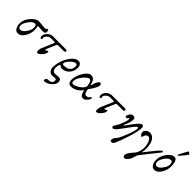

<svg xmlns="http://www.w3.org/2000/svg" viewBox="205 -1927 3480 3480"><g transform="rotate(45 1945.0 -187.5)"><path d="M304 -325Q314 -288 314 -245Q314 -152 261.5 -69Q209 14 138 14Q91 14 63 -31Q35 -76 35 -140Q35 -238 112.5 -326Q190 -414 259 -414Q279 -414 337 -407Q395 -400 422 -400Q435 -400 452 -413.5Q469 -427 477 -427Q496 -427 496 -373Q496 -352 476.5 -342.5Q457 -333 436 -333Q414 -333 374 -336.5Q334 -340 322 -340Q303 -340 301.5 -338Q300 -336 304 -325ZM275 -256Q275 -335 242 -335Q183 -335 128 -257Q73 -179 73 -129Q73 -97 88 -80.5Q103 -64 128 -64Q174 -64 224.5 -134.5Q275 -205 275 -256Z M703 -136Q703 -130 708 -127Q713 -124 724 -130Q730 -134 737.5 -139.5Q745 -145 750 -148.5Q755 -152 756 -152Q768 -152 768 -124Q768 -92 724 -39Q680 14 642 14Q620 14 620 -28Q620 -71 633 -100L732 -332Q736 -341 729 -345.5Q722 -350 708 -350H629Q591 -350 556.5 -319.5Q522 -289 522 -259Q522 -247 524 -239Q526 -231 526 -229Q526 -224 521 -219Q516 -214 510 -214Q497 -214 488 -225.5Q479 -237 479 -258Q479 -309 523.5 -354.5Q568 -400 630 -400H948Q991 -400 991 -380Q991 -350 955 -350H822Q789 -350 781 -328Q775 -313 754.5 -266.5Q734 -220 718.5 -182.5Q703 -145 703 -136Z M1305 -306Q1305 -326 1295.5 -338Q1286 -350 1273 -350Q1227 -350 1167.5 -289.5Q1108 -229 1108 -187Q1108 -164 1141 -164Q1305 -164 1305 -306ZM1353 -314Q1353 -224 1295.5 -162Q1238 -100 1155 -100Q1129 -100 1095 -127Q1086 -135 1076 -108Q1065 -78 1065 -26Q1065 7 1083 30.5Q1101 54 1131 54Q1148 54 1181 50.5Q1214 47 1233 47Q1260 47 1274 65.5Q1288 84 1288 117Q1288 176 1222.5 232Q1157 288 1091 288Q1073 288 1073 269Q1073 258 1083.5 239.5Q1094 221 1104 221Q1224 221 1224 146Q1224 107 1196 107Q1185 107 1157.5 110.5Q1130 114 1114 114Q1077 114 1049 79Q1021 44 1021 0Q1021 -101 1061.5 -199.5Q1102 -298 1159 -356Q1216 -414 1266 -414Q1311 -414 1332 -386Q1353 -358 1353 -314Z M1708 -193Q1696 -325 1642 -325Q1616 -325 1573.5 -287.5Q1531 -250 1497 -192Q1463 -134 1463 -86Q1463 -42 1505 -42Q1527 -42 1569 -62Q1611 -82 1642 -107Q1689 -145 1708 -193ZM1501 14Q1422 14 1422 -89Q1422 -144 1451 -216Q1480 -288 1526.5 -341Q1573 -394 1616 -394Q1641 -394 1660.5 -384.5Q1680 -375 1690.5 -364.5Q1701 -354 1711 -331.5Q1721 -309 1724.5 -298Q1728 -287 1734 -263Q1739 -248 1744 -260Q1751 -274 1756 -296Q1761 -318 1765 -330Q1776 -362 1795 -388Q1814 -414 1831 -414Q1861 -414 1861 -364Q1861 -328 1785 -212Q1782 -207 1773.5 -197.5Q1765 -188 1760 -180.5Q1755 -173 1755 -166Q1755 -129 1772.5 -95.5Q1790 -62 1820 -62Q1864 -62 1894 -106Q1900 -115 1913 -115Q1918 -115 1918.5 -98Q1919 -81 1915 -74Q1868 12 1805 12Q1744 12 1725 -90Q1721 -109 1714 -108Q1713 -107 1712 -106Q1683 -58 1625 -22Q1567 14 1501 14Z M2216 -136Q2216 -130 2221 -127Q2226 -124 2237 -130Q2243 -134 2250.5 -139.5Q2258 -145 2263 -148.5Q2268 -152 2269 -152Q2281 -152 2281 -124Q2281 -92 2237 -39Q2193 14 2155 14Q2133 14 2133 -28Q2133 -71 2146 -100L2245 -332Q2249 -341 2242 -345.5Q2235 -350 2221 -350H2142Q2104 -350 2069.5 -319.5Q2035 -289 2035 -259Q2035 -247 2037 -239Q2039 -231 2039 -229Q2039 -224 2034 -219Q2029 -214 2023 -214Q2010 -214 2001 -225.5Q1992 -237 1992 -258Q1992 -309 2036.5 -354.5Q2081 -400 2143 -400H2461Q2504 -400 2504 -380Q2504 -350 2468 -350H2335Q2302 -350 2294 -328Q2288 -313 2267.5 -266.5Q2247 -220 2231.5 -182.5Q2216 -145 2216 -136Z M2666 -306Q2666 -328 2654 -328Q2652 -328 2639 -311Q2626 -294 2606 -294Q2598 -294 2591.5 -303Q2585 -312 2585 -318Q2585 -343 2612 -378.5Q2639 -414 2666 -414Q2699 -414 2713.5 -404Q2728 -394 2728 -364Q2730 -287 2674 -177Q2667 -165 2675 -164Q2681 -163 2693 -179Q2700 -189 2718 -214Q2736 -239 2744.5 -251Q2753 -263 2770 -286Q2787 -309 2797 -321Q2807 -333 2821.5 -350.5Q2836 -368 2846.5 -377.5Q2857 -387 2868.5 -397Q2880 -407 2890 -411.5Q2900 -416 2908 -416Q2916 -416 2929.5 -403.5Q2943 -391 2943 -373Q2943 -280 2887 -103.5Q2831 73 2793 156Q2783 178 2768.5 192.5Q2754 207 2742 207Q2701 207 2701 182Q2701 154 2713.5 131Q2726 108 2745 87.5Q2764 67 2769 57Q2803 -4 2849.5 -126Q2896 -248 2896 -300Q2896 -322 2882 -322Q2871 -322 2857.5 -311Q2844 -300 2823 -273Q2802 -246 2780 -216Q2758 -186 2718 -131.5Q2678 -77 2639 -28Q2628 -14 2607.5 0Q2587 14 2577 14Q2569 14 2558 4.5Q2547 -5 2547 -16Q2547 -26 2571.5 -63Q2596 -100 2605 -120Q2607 -124 2615.5 -144.5Q2624 -165 2628.5 -176.5Q2633 -188 2641.5 -209Q2650 -230 2654 -244.5Q2658 -259 2662 -276.5Q2666 -294 2666 -306Z M3522 -322Q3522 -317 3475 -259Q3428 -201 3355 -109.5Q3282 -18 3237 43Q3231 52 3218 97.5Q3205 143 3202 149Q3189 181 3159.5 213.5Q3130 246 3112 246Q3067 246 3067 204Q3067 173 3089.5 137.5Q3112 102 3143.5 68Q3175 34 3180 26Q3227 -49 3227 -147Q3227 -221 3198.5 -281Q3170 -341 3135 -341Q3082 -341 3064 -269Q3064 -268 3062.5 -262Q3061 -256 3060 -254Q3059 -252 3056.5 -250Q3054 -248 3049 -248Q3035 -248 3018.5 -271.5Q3002 -295 3002 -329Q3002 -355 3034.5 -382.5Q3067 -410 3107 -410Q3163 -410 3200 -370Q3237 -330 3251 -275.5Q3265 -221 3265 -156Q3265 -103 3256 -69Q3253 -57 3254 -54Q3255 -52 3262 -61Q3276 -78 3304.5 -114.5Q3333 -151 3349 -170.5Q3365 -190 3389.5 -220.5Q3414 -251 3428.5 -268Q3443 -285 3459.5 -302.5Q3476 -320 3486 -328Q3496 -336 3501 -336Q3507 -336 3514.5 -332.5Q3522 -329 3522 -322Z M3780 -489Q3765 -474 3757 -474Q3749 -474 3749 -482Q3749 -490 3751 -494Q3780 -553 3826 -638Q3839 -663 3851 -663Q3859 -663 3874.5 -649.5Q3890 -636 3890 -626Q3890 -622 3845.5 -567.5Q3801 -513 3780 -489ZM3774 -256Q3774 -286 3763.5 -306.5Q3753 -327 3732 -327Q3673 -327 3622.5 -253.5Q3572 -180 3572 -129Q3572 -97 3587 -80.5Q3602 -64 3627 -64Q3673 -64 3723.5 -134.5Q3774 -205 3774 -256ZM3812 -245Q3812 -152 3760 -69Q3708 14 3637 14Q3590 14 3562 -31Q3534 -76 3534 -140Q3534 -240 3600 -327Q3666 -414 3733 -414Q3812 -414 3812 -245Z"/></g></svg>

Font: EB Garamond 12
Style: Italic
Weight: 400
Italic angle: -17°
Version: Version 0.016; ttfautohint (v1.8.4)